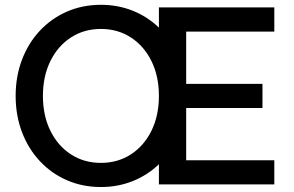

<svg xmlns="http://www.w3.org/2000/svg" viewBox="-20 -753 1202 784"><path d="M43.9 -361.3Q43.9 -441.9 70.1 -510Q96.2 -578.1 143.3 -628.2Q190.4 -678.2 253.9 -705.8Q317.4 -733.4 392.1 -733.4Q461.9 -733.4 522.5 -709Q583 -684.6 628.9 -640.1V-722.7H1100.1V-624H740.2V-410.6H1051.8V-312H740.2V-98.6H1100.1V0H628.9V-82.5Q583 -38.1 522.5 -13.7Q461.9 10.7 392.1 10.7Q317.4 10.7 253.9 -16.8Q190.4 -44.4 143.3 -94.5Q96.2 -144.5 70.1 -212.6Q43.9 -280.8 43.9 -361.3ZM155.3 -361.3Q155.3 -280.8 185.8 -219Q216.3 -157.2 269.8 -122.6Q323.2 -87.9 392.1 -87.9Q460.9 -87.9 514.4 -122.6Q567.9 -157.2 598.4 -219Q628.9 -280.8 628.9 -361.3Q628.9 -441.9 598.4 -503.7Q567.9 -565.4 514.4 -600.1Q460.9 -634.8 392.1 -634.8Q323.2 -634.8 269.8 -600.1Q216.3 -565.4 185.8 -503.7Q155.3 -441.9 155.3 -361.3Z"/></svg>

Font: Giphurs Medium
Style: Regular
Weight: 500
Version: Version 0.920; ttfautohint (v1.8.4.7-5d5b)